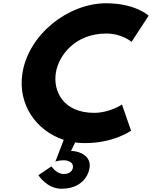

<svg xmlns="http://www.w3.org/2000/svg" viewBox="-20 -860 929 1174"><path d="M318.3 129 369.8 -5C202.2 -60 87.7 -220 116.9 -411C153.2 -648 395.5 -840 629.5 -840C808.5 -840 888.9 -764 888.9 -764L784.4 -604C784.4 -604 726.2 -655 630.2 -655C441.2 -655 338 -523 321.2 -413C304.2 -302 367 -170 556 -170C652 -170 725.8 -221 725.8 -221L781.3 -61C781.3 -61 677.7 15 498.7 15C478.7 15 458.9 14 439.3 11L414.4 63C469.4 63 538.3 96 527.8 165C518.1 228 467 294 356 294C266 294 214.7 211 214.7 211L295 157C295 157 323.8 204 369.8 204C406.8 204 422.8 184 425.8 165C430.5 134 398.6 120 370.6 120C334.6 120 318.3 129 318.3 129Z"/></svg>

Font: Sztylet
Style: BdObl
Weight: 700
Foundry: Cannot Into Space Fonts, PlusOne Fonts
Version: Version 0.12